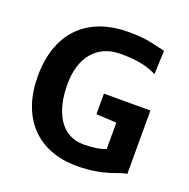

<svg xmlns="http://www.w3.org/2000/svg" viewBox="-133 -878 996 1014"><g transform="rotate(20 364.5 -371.5)"><path d="M48.8 -367.7C48.8 -140.1 177.7 7.8 403.8 7.8C562.5 7.8 625.5 -41.5 669.9 -43.9V-400.4H408.7V-284.7L522.5 -278.8V-129.9C493.7 -119.1 455.6 -111.3 397.9 -111.3C269 -111.3 210.4 -231 210.4 -380.9C210.4 -536.1 290.5 -627.9 419.9 -627.9C528.3 -627.9 577.6 -610.8 624.5 -588.4L629.4 -721.7C564 -734.4 532.2 -751 419.4 -751C211.4 -751 48.8 -634.3 48.8 -367.7Z"/></g></svg>

Font: Merriweather Sans
Style: Bold
Weight: 700
Designer: Eben Sorkin ( eben@eyebytes.com )
Foundry: Eben Sorkin
Version: Version 1.003